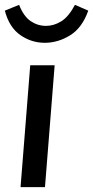

<svg xmlns="http://www.w3.org/2000/svg" viewBox="-31 -774 385 794"><path d="M54 0 94 -504H195L155 0ZM154 -597Q99 -597 53 -629Q7 -661 -11 -730L48 -754Q67 -706 96 -686.5Q125 -667 159 -667Q192 -667 222.5 -686Q253 -705 279 -754L334 -730Q309 -659 259 -628Q209 -597 154 -597Z"/></svg>

Font: Muli SemiBold
Style: Italic
Weight: 600
Italic angle: -4.541°
Designer: Vernon Adams
Foundry: Vernon Adams
Version: Version 2.100; ttfautohint (v1.8.1.43-b0c9)